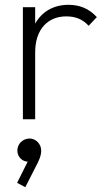

<svg xmlns="http://www.w3.org/2000/svg" viewBox="-20 -495 448 797"><path d="M75 0H126V-278C126 -374 179 -427 255 -427C294 -427 323 -415 348 -388L382 -424C349 -460 310 -475 264 -475C203 -475 154 -447 126 -397V-465H75ZM51 264 85 282 137 180C149 156 151 141 151 130C151 102 128 80 103 80C75 80 52 102 52 130C52 157 74 176 95 176Z"/></svg>

Font: MV Cash ExtraLight
Style: Regular
Weight: 200
Designer: Rodrigo Fuenzalida
Foundry: fragTYPE
Version: Version 1.100;Glyphs 3.1.2 (3151)